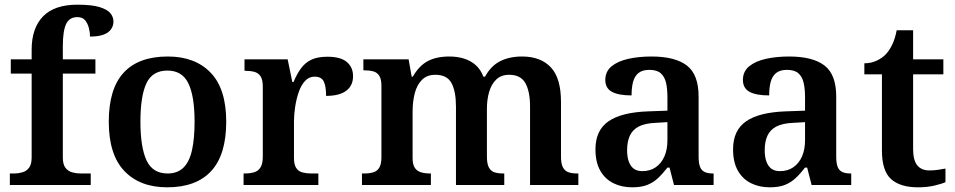

<svg xmlns="http://www.w3.org/2000/svg" viewBox="-20 -789 4074 819"><path d="M22 0V-49H41Q58 -49 75.5 -54Q93 -59 104 -73.5Q115 -88 115 -117V-475H26V-536H115V-577Q115 -669 163.5 -719Q212 -769 310 -769Q371 -769 404 -759Q437 -749 450.5 -733Q464 -717 464 -697Q464 -679 453.5 -664Q443 -649 421 -641Q399 -633 364 -633Q364 -651 359 -670Q354 -689 343 -702.5Q332 -716 310 -716Q276 -716 262 -686.5Q248 -657 248 -592V-536H387V-475H248V-117Q248 -88 259 -73.5Q270 -59 287.5 -54Q305 -49 323 -49H367V0Z M693 10Q577 10 510.5 -59.5Q444 -129 444 -270Q444 -410 507.5 -479Q571 -548 696 -548Q812 -548 878.5 -479Q945 -410 945 -270Q945 -129 881 -59.5Q817 10 693 10ZM695 -49Q737 -49 762.5 -74Q788 -99 799 -148.5Q810 -198 810 -270Q810 -379 783.5 -433.5Q757 -488 694 -488Q630 -488 604.5 -433.5Q579 -379 579 -270Q579 -161 605 -105Q631 -49 695 -49Z M1019 0V-49H1023Q1046 -49 1063.5 -54Q1081 -59 1091 -74.5Q1101 -90 1101 -121V-419Q1101 -449 1091.5 -463.5Q1082 -478 1065 -482.5Q1048 -487 1026 -487H1023V-536H1207L1227 -439H1232Q1246 -473 1264 -497.5Q1282 -522 1308.5 -534.5Q1335 -547 1377 -547Q1433 -547 1459.5 -524.5Q1486 -502 1486 -464Q1486 -424 1457 -402Q1428 -380 1371 -380Q1371 -421 1361 -441.5Q1351 -462 1322 -462Q1298 -462 1281 -443.5Q1264 -425 1254 -395.5Q1244 -366 1239 -333Q1234 -300 1234 -271V-116Q1234 -87 1243.5 -72.5Q1253 -58 1270 -53.5Q1287 -49 1307 -49H1338V0Z M1524 0V-49H1533Q1556 -49 1572.5 -54Q1589 -59 1598 -74Q1607 -89 1607 -119V-423Q1607 -451 1598 -465.5Q1589 -480 1572.5 -484.5Q1556 -489 1534 -489H1530V-536H1723L1736 -462H1741Q1767 -508 1804 -528Q1841 -548 1897 -548Q1931 -548 1959.5 -539Q1988 -530 2009 -511.5Q2030 -493 2042 -462H2049Q2074 -508 2113.5 -528Q2153 -548 2207 -548Q2286 -548 2329.5 -502Q2373 -456 2373 -354V-121Q2373 -90 2381.5 -74.5Q2390 -59 2405.5 -54Q2421 -49 2443 -49H2447V0H2241V-334Q2241 -399 2221 -434.5Q2201 -470 2152 -470Q2118 -470 2097 -450Q2076 -430 2066.5 -397Q2057 -364 2057 -325V-121Q2057 -90 2065.5 -74.5Q2074 -59 2089.5 -54Q2105 -49 2127 -49H2131V0H1925V-334Q1925 -399 1906 -434.5Q1887 -470 1837 -470Q1801 -470 1779.5 -448Q1758 -426 1749 -390.5Q1740 -355 1740 -313V-115Q1740 -87 1749.5 -73Q1759 -59 1776 -54Q1793 -49 1815 -49H1818V0Z M2676 10Q2632 10 2596.5 -7.5Q2561 -25 2540.5 -61Q2520 -97 2520 -152Q2520 -233 2575.5 -271.5Q2631 -310 2745 -314L2827 -317V-374Q2827 -410 2821 -436Q2815 -462 2798.5 -476.5Q2782 -491 2750 -491Q2720 -491 2703.5 -477.5Q2687 -464 2680.5 -440Q2674 -416 2674 -382Q2618 -382 2590 -397.5Q2562 -413 2562 -448Q2562 -484 2588.5 -506Q2615 -528 2660 -538Q2705 -548 2759 -548Q2860 -548 2910 -509.5Q2960 -471 2960 -377V-121Q2960 -93 2966 -77.5Q2972 -62 2985.5 -55.5Q2999 -49 3021 -49H3024V0H2855L2836 -74H2827Q2806 -47 2786 -28.5Q2766 -10 2740.5 0Q2715 10 2676 10ZM2720 -59Q2753 -59 2777 -75.5Q2801 -92 2814 -121.5Q2827 -151 2827 -191V-268L2776 -265Q2730 -263 2704 -249Q2678 -235 2666.5 -210Q2655 -185 2655 -148Q2655 -119 2662.5 -99Q2670 -79 2684 -69Q2698 -59 2720 -59Z M3263 10Q3219 10 3183.5 -7.5Q3148 -25 3127.5 -61Q3107 -97 3107 -152Q3107 -233 3162.5 -271.5Q3218 -310 3332 -314L3414 -317V-374Q3414 -410 3408 -436Q3402 -462 3385.5 -476.5Q3369 -491 3337 -491Q3307 -491 3290.5 -477.5Q3274 -464 3267.5 -440Q3261 -416 3261 -382Q3205 -382 3177 -397.5Q3149 -413 3149 -448Q3149 -484 3175.5 -506Q3202 -528 3247 -538Q3292 -548 3346 -548Q3447 -548 3497 -509.5Q3547 -471 3547 -377V-121Q3547 -93 3553 -77.5Q3559 -62 3572.5 -55.5Q3586 -49 3608 -49H3611V0H3442L3423 -74H3414Q3393 -47 3373 -28.5Q3353 -10 3327.5 0Q3302 10 3263 10ZM3307 -59Q3340 -59 3364 -75.5Q3388 -92 3401 -121.5Q3414 -151 3414 -191V-268L3363 -265Q3317 -263 3291 -249Q3265 -235 3253.5 -210Q3242 -185 3242 -148Q3242 -119 3249.5 -99Q3257 -79 3271 -69Q3285 -59 3307 -59Z M3896 10Q3820 10 3781 -25Q3742 -60 3742 -147V-472H3667V-519Q3695 -519 3719 -530Q3743 -541 3759 -558Q3774 -574 3786 -599Q3798 -624 3805 -660H3875V-536H4004V-472H3875V-153Q3875 -106 3892.5 -84Q3910 -62 3945 -62Q3963 -62 3980 -64.5Q3997 -67 4013 -70V-12Q3998 -5 3966.5 2.5Q3935 10 3896 10Z"/></svg>

Font: Noto Rashi Hebrew SemiBold
Style: Regular
Weight: 600
Version: Version 1.006